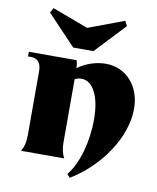

<svg xmlns="http://www.w3.org/2000/svg" viewBox="-91 -809 795 971"><g transform="rotate(10 307.0 -323.5)"><path d="M319 75 334 92C484 1 594 -162 594 -308C594 -425 519 -508 414 -508C363 -508 310 -489 271 -460C271 -475 269 -489 265 -500H20V-476H36C70 -476 88 -454 88 -412V-84C88 -48 82 -24 68 0H290C277 -23 272 -48 272 -84V-404C283 -409 295 -412 306 -412C366 -412 404 -337 404 -220C404 -103 371 12 319 75ZM237 -560H341L486 -714L473 -739L289 -670L105 -739L91 -714Z"/></g></svg>

Font: Sinistre Bold
Style: Regular
Weight: 900
Designer: Jules Durand
Foundry: Collletttivo
Version: Version 69.420;Glyphs 3.2 (3217)